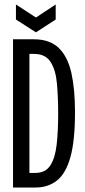

<svg xmlns="http://www.w3.org/2000/svg" viewBox="-20 -835 380 855"><path d="M38 0V-660H131Q202 -660 242 -621Q282 -582 298 -509.5Q314 -437 314 -336Q314 -208 293.5 -135Q273 -62 233.5 -31Q194 0 139 0ZM131 -595H111V-65H138Q183 -65 204.5 -99Q226 -133 232.5 -192.5Q239 -252 239 -328Q239 -403 233.5 -463.5Q228 -524 205 -559.5Q182 -595 131 -595ZM51 -815 140 -757 228 -815V-748L140 -691L51 -748Z"/></svg>

Font: Bricolage Grotesque 48pt Condensed Light
Style: Regular
Weight: 300
Width: 3
Designer: Mathieu Triay
Foundry: Atelier Triay
Version: Version 1.000; ttfautohint (v1.8.4.7-5d5b);gftools[0.9.32]